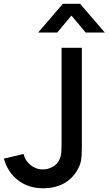

<svg xmlns="http://www.w3.org/2000/svg" viewBox="-20 -970 568 1004"><path d="M279.5 -800H179.5L308.5 -950H399L528 -800H428L353.5 -888.5ZM0 -140.5 103.5 -165Q108 -142.5 122.8 -124Q137.5 -105.5 158.8 -94.8Q180 -84 203.5 -84Q229.5 -84 254 -96.8Q278.5 -109.5 290.5 -135Q298.5 -151 300.2 -171.2Q302 -191.5 302 -230.5V-720H408V-230.5V-194Q408 -156 403.8 -131.2Q399.5 -106.5 384.5 -81Q357 -33 311 -9.2Q265 14.5 207 14.5Q129 14.5 75 -26.8Q21 -68 0 -140.5Z"/></svg>

Font: Hauora SemiBold
Style: Regular
Weight: 600
Designer: Wayne Shih
Foundry: WCYS
Version: Version 1.001